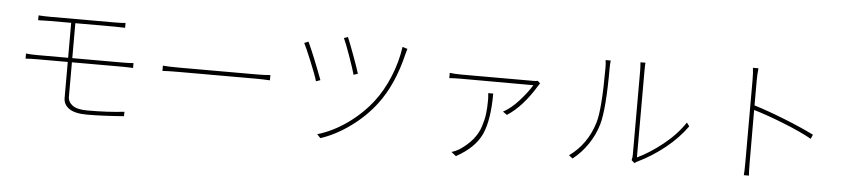

<svg xmlns="http://www.w3.org/2000/svg" viewBox="-46 -1038 6072 1379"><g transform="rotate(5 2990.0 -348.0)"><path d="M831 -370H459V-122Q459 -84 492.5 -59.5Q526 -35 599 -35Q750 -35 866 -49L865 -17Q711 -5 599 -5Q513 -5 471 -33.5Q429 -62 429 -111V-370H204Q162 -370 125 -367V-404Q160 -400 204 -400H429V-652H274Q239 -652 191 -650V-685Q227 -682 274 -682H743Q786 -682 818 -685V-650Q774 -652 743 -652H459V-400H831Q872 -400 900 -403V-368Q862 -370 831 -370Z M1112 -365V-403Q1160 -399 1230 -399H1789Q1851 -399 1887 -403V-365Q1836 -368 1790 -368H1230Q1150 -368 1112 -365Z M2418 -724Q2433 -690 2467.5 -596.5Q2502 -503 2512 -467L2482 -457Q2471 -498 2438 -590.5Q2405 -683 2390 -714ZM2815 -687 2851 -676Q2846 -661 2841 -641Q2787 -413 2675 -267Q2600 -169 2495.5 -93.5Q2391 -18 2284 17L2259 -9Q2370 -42 2472 -114.5Q2574 -187 2649 -283Q2711 -363 2755 -469Q2799 -575 2815 -687ZM2139 -666Q2186 -564 2248 -398L2217 -387Q2205 -430 2164.5 -528Q2124 -626 2109 -654Z M3457 -410H3493Q3493 -221 3447 -117.5Q3401 -14 3265 61L3231 34Q3261 25 3287 9Q3343 -28 3379.5 -72Q3416 -116 3432.5 -166.5Q3449 -217 3454.5 -260Q3460 -303 3460 -362Q3460 -383 3457 -410ZM3804 -529 3822 -512Q3820 -509 3816 -503.5Q3812 -498 3811 -496Q3715 -337 3604 -266L3574 -287Q3631 -317 3687 -379.5Q3743 -442 3775 -495L3252 -496Q3205 -496 3169 -493V-531Q3209 -526 3252 -526H3777Q3790 -526 3804 -529Z M4101 5 4074 -16Q4202 -108 4250 -267Q4280 -365 4280 -667Q4280 -697 4276 -720H4313Q4310 -692 4310 -667Q4310 -370 4278 -257Q4256 -181 4209.5 -112Q4163 -43 4101 5ZM4547 -1 4525 -20Q4530 -40 4530 -59V-664Q4530 -687 4527 -726H4563Q4561 -713 4561 -664V-43Q4650 -85 4744 -160Q4838 -235 4897 -324L4916 -298Q4852 -209 4761 -136.5Q4670 -64 4573 -17Q4559 -10 4547 -1Z M5806 -316 5793 -285Q5713 -330 5586.5 -380Q5460 -430 5370 -456L5371 -81Q5371 -8 5374 17H5337Q5340 -8 5340 -81V-669Q5340 -723 5335 -757H5375Q5370 -714 5370 -669V-489Q5468 -459 5591.5 -410Q5715 -361 5806 -316Z"/></g></svg>

Font: Noto Sans Korean Thin
Style: Regular
Weight: 250
Designer: Ryoko NISHIZUKA  (kana & ideographs); Paul D. Hunt (Latin, Greek & Cyrillic); Wenlong ZHANG  (bopomofo); Sandoll Communi
Foundry: Adobe Systems Incorporated
Version: Version 1.0001;PS 1;hotconv 1.0.78;makeotf.lib2.5.61930